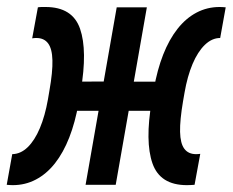

<svg xmlns="http://www.w3.org/2000/svg" viewBox="-46 -539 679 560"><path d="M313.5 -215.8 329.1 -300.8H442.4L427.7 -215.8ZM-8.8 1Q-13.2 1 -17.6 0.7Q-22 0.5 -26.4 0L-10.3 -89.4Q14.2 -89.8 34.7 -109.6Q55.2 -129.4 70.3 -165.3Q85.4 -201.2 93.8 -249L98.1 -274.4Q107.9 -329.6 106.9 -363.3Q106 -397 94.2 -412.6Q82.5 -428.2 60.1 -428.2Q57.1 -428.2 54.2 -428Q51.3 -427.7 47.9 -427.2L64.5 -517.6Q70.3 -518.6 75.9 -518.6Q81.5 -518.6 86.9 -518.6Q165.5 -518.6 187.5 -455.1Q209.5 -391.6 189.5 -274.4L183.1 -237.8Q173.3 -182.1 156 -137.9Q138.7 -93.8 114.3 -62.7Q89.8 -31.7 58.8 -15.4Q27.8 1 -8.8 1ZM203.6 0 294.4 -517.6H382.3L291.5 0ZM499 1Q420.9 1 398.7 -62.5Q376.5 -126 396.5 -243.2L402.8 -279.8Q412.6 -335.4 429.9 -379.6Q447.3 -423.8 471.7 -454.8Q496.1 -485.8 527.1 -502.2Q558.1 -518.6 594.7 -518.6Q599.1 -518.6 603.5 -518.3Q607.9 -518.1 612.3 -517.6L596.2 -428.2Q572.3 -428.2 551.5 -408.2Q530.8 -388.2 515.6 -352.3Q500.5 -316.4 492.2 -268.6L487.8 -243.2Q478.5 -188.5 479.2 -154.5Q480 -120.6 491.7 -105Q503.4 -89.4 525.9 -89.4Q528.8 -89.4 531.7 -89.6Q534.7 -89.8 538.1 -90.3L521.5 0Q515.6 0.5 510 0.7Q504.4 1 499 1ZM137.2 -215.8 152.8 -300.8 268.6 -301.3 252.9 -215.8Z"/></svg>

Font: Cascadia Code PL
Style: Italic
Weight: 400
Italic angle: -10°
Monospace: yes
Designer: Aaron Bell
Foundry: Saja Typeworks
Version: Version 2404.023